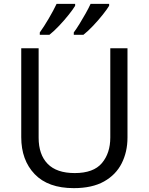

<svg xmlns="http://www.w3.org/2000/svg" viewBox="-20 -964 771 994"><path d="M640 -252Q640 -178 610 -118.5Q580 -59 518.5 -24.5Q457 10 362 10Q229 10 159.5 -62.5Q90 -135 90 -254V-714H180V-251Q180 -164 226.5 -116Q273 -68 367 -68Q464 -68 507.5 -119.5Q551 -171 551 -252V-714H640ZM545 -934Q535 -917 512 -888Q489 -859 462 -830.5Q435 -802 412 -784H362V-796Q376 -815 392 -841Q408 -867 423.5 -894.5Q439 -922 449 -944H545ZM369 -934Q359 -917 336 -888Q313 -859 286 -830.5Q259 -802 236 -784H186V-796Q207 -825 232 -867.5Q257 -910 273 -944H369Z"/></svg>

Font: Noto Sans Masaram Gondi
Style: Regular
Weight: 400
Designer: Ek Type & Mukund Gokhale
Foundry: Ek Type
Version: Version 1.004; ttfautohint (v1.8.4.7-5d5b)